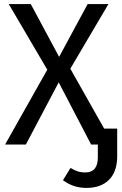

<svg xmlns="http://www.w3.org/2000/svg" viewBox="-20 -709 600 942"><path d="M555 -78V57Q555 133 515 173Q475 213 404 213Q339 213 289 175L326 115Q345 126 360.5 131.5Q376 137 399 137Q460 137 460 63V0H427L268 -305L107 0H5L212 -367L23 -689H131L270 -430L410 -689H512L325 -372L491 -78Z"/></svg>

Font: FiraGO
Style: Regular
Weight: 400
Designer: bBox Type
Foundry: bBox Type GmbH
Version: Version 1.001;April 20, 2020;FontCreator 12.0.0.2555 64-bit